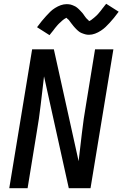

<svg xmlns="http://www.w3.org/2000/svg" viewBox="-20 -996 648 1016"><path d="M29 0 150 -735H265L396 -143Q405 -218 413.5 -292.5Q422 -367 435 -441L483 -735H580L459 0H344L213 -592Q204 -517 195.5 -442.5Q187 -368 174 -294L126 0ZM242 -810 176 -852Q189 -870 201 -884.5Q213 -899 224 -911Q235 -923 245.5 -933.5Q256 -944 271 -953.5Q286 -963 301.5 -968.5Q317 -974 333 -974Q338 -974 343 -973.5Q348 -973 353 -972Q358 -971 362.5 -969Q367 -967 372 -965Q377 -963 381 -960.5Q385 -958 388.5 -955Q392 -952 396 -948.5Q400 -945 403 -941.5Q406 -938 409.5 -934.5Q413 -931 416 -927.5Q419 -924 421 -921Q423 -918 426.5 -913Q430 -908 433.5 -903.5Q437 -899 440 -896Q443 -893 447 -890Q451 -887 450 -884Q451 -884 455.5 -886Q460 -888 463 -890.5Q466 -893 470.5 -896.5Q475 -900 477 -901.5Q479 -903 481 -905Q483 -907 485.5 -909Q488 -911 490.5 -913.5Q493 -916 495.5 -918.5Q498 -921 500.5 -924Q503 -927 505.5 -930Q508 -933 511 -936.5Q514 -940 516.5 -943.5Q519 -947 522 -951Q525 -955 528.5 -959Q532 -963 535 -967.5Q538 -972 542 -976L608 -934Q595 -916 583 -901.5Q571 -887 560 -875Q549 -863 538.5 -853Q528 -843 513.5 -833.5Q499 -824 483 -818Q467 -812 451 -812Q446 -812 441 -812.5Q436 -813 431 -814.5Q426 -816 421.5 -817.5Q417 -819 412 -821Q407 -823 403 -825.5Q399 -828 395.5 -831Q392 -834 388 -837.5Q384 -841 381 -844.5Q378 -848 374.5 -851.5Q371 -855 368 -859Q365 -863 363 -865.5Q361 -868 357 -873Q353 -878 350 -882.5Q347 -887 344 -890.5Q341 -894 337 -896.5Q333 -899 333 -902Q332 -902 328 -900Q324 -898 321 -896Q318 -894 313.5 -890.5Q309 -887 307 -885Q305 -883 303 -881Q301 -879 298.5 -877Q296 -875 293.5 -872.5Q291 -870 288.5 -867.5Q286 -865 283.5 -862Q281 -859 278.5 -856Q276 -853 273 -849.5Q270 -846 267.5 -842.5Q265 -839 262 -835Q259 -831 255.5 -827Q252 -823 249 -819Q246 -815 242 -810Z"/></svg>

Font: Iosevka Aile Medium Oblique
Style: Regular
Weight: 500
Italic angle: -9°
Designer: Belleve Invis
Foundry: Belleve Invis
Version: Version 31.1.0; ttfautohint (v1.8.4)